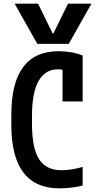

<svg xmlns="http://www.w3.org/2000/svg" viewBox="-20 -1020 540 1050"><path d="M60 -1000H188L268 -837H272L352 -1000H480L356 -780H184ZM305 10Q174 10 108 -76.5Q42 -163 42 -335V-395Q42 -567 107 -653.5Q172 -740 301 -740Q335 -740 370 -734Q405 -728 432 -716V-465H322V-697L377 -612Q341 -641 297 -641Q227 -641 191 -577Q155 -513 155 -388V-343Q155 -209 194 -149Q233 -89 317 -89Q343 -89 373.5 -94Q404 -99 432 -107V-5Q404 2 369.5 6Q335 10 305 10Z"/></svg>

Font: M PLUS 1 Code Medium
Style: Regular
Weight: 500
Designer: Coji Morishita
Foundry: UNDERFOREST DESIGN
Version: Version 1.002